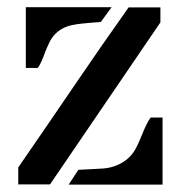

<svg xmlns="http://www.w3.org/2000/svg" viewBox="-20 -499 491 519"><path d="M191.9 -40Q207.5 -41 222.7 -41.5Q237.8 -42 258.5 -43.5Q279.3 -44.9 297.6 -53Q315.9 -61 327.9 -72.5Q339.8 -84 347.2 -97.9Q354.5 -111.8 360.4 -126.5Q377 -168.5 387.2 -181.2H419.4V0H165.5ZM413.6 -438.5 115.2 -0.5H29.3V-46.4Q104.5 -155.3 178 -263.4Q251.5 -371.6 327.6 -479H413.6ZM252.4 -439.5Q233.9 -438.5 202.1 -435.3Q170.4 -432.1 154.8 -424.8Q139.2 -417.5 129.2 -407Q119.1 -396.5 113.3 -384Q107.4 -371.6 102.5 -359.4Q90.3 -325.2 82 -315.4H49.8V-479.5H281.7Z"/></svg>

Font: Stardos Stencil
Style: Regular
Weight: 400
Version: Version 1.000